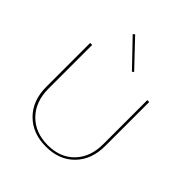

<svg xmlns="http://www.w3.org/2000/svg" viewBox="-240 -1055 1216 1216"><g transform="rotate(45 368.5 -446.5)"><path d="M420 -716 255 -888 267 -898 431 -725ZM370 5Q250 5 177 -69Q104 -143 104 -265V-658H122V-267Q122 -150 190.5 -80Q259 -10 372 -10Q483 -10 549.5 -79Q616 -148 616 -263V-658H633V-265Q633 -142 561 -68.5Q489 5 370 5Z"/></g></svg>

Font: EauTestSC Thin
Style: Regular
Weight: 250
Designer: Christian Thalmann (Catharsis Fonts)
Version: Version 0.001;PS 000.001;hotconv 1.0.88;makeotf.lib2.5.64775